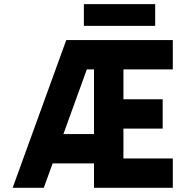

<svg xmlns="http://www.w3.org/2000/svg" viewBox="-20 -890 889 910"><path d="M40 0 294 -700H799V-561H565V-419.5H751V-280.5H565V-139H799V0H425.5V-115.5H229.5L187.5 0ZM280.5 -254.5H425.5V-561H391.5ZM377.5 -870.5H715.5V-767.5H377.5Z"/></svg>

Font: Urbanist ExtraBold
Style: Regular
Weight: 800
Designer: Corey Hu
Foundry: Corey Hu
Version: Version 1.330; ttfautohint (v1.8.4.7-5d5b)